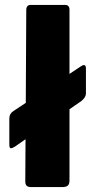

<svg xmlns="http://www.w3.org/2000/svg" viewBox="-20 -762 387 782"><path d="M322 -497Q330 -497 330 -483V-381Q330 -366 312 -351L263 -317V-27Q263 -12 256 -6Q249 0 233 0H108Q94 0 88.5 -5.5Q83 -11 83 -23L84 -195L41 -165Q29 -158 25 -158Q18 -158 18 -172V-280Q18 -299 35 -310L85 -343L87 -721Q87 -742 105 -742H246Q254 -742 258.5 -737Q263 -732 263 -723V-461L308 -491Q317 -497 322 -497Z"/></svg>

Font: Libre Franklin ExtraBold
Style: Regular
Weight: 800
Designer: Pablo Impallari, Rodrigo Fuenzalida
Foundry: Impallari Type
Version: Version 1.002; ttfautohint (v1.5)